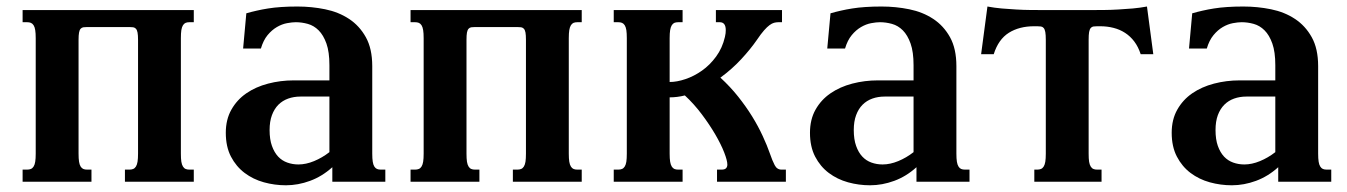

<svg xmlns="http://www.w3.org/2000/svg" viewBox="-20 -549 4069 580"><path d="M243.2 -467.3Q236.3 -467.3 231.7 -466.6Q227.1 -465.8 223.6 -462.2Q220.2 -458.5 218.8 -450.7Q217.3 -442.9 217.3 -428.7V-85Q217.3 -69.8 218.8 -60.5Q220.2 -51.3 223.6 -45.9Q227.1 -40.5 231.7 -38.6Q236.3 -36.6 243.2 -36.6H256.3V0H48.3V-36.6H62Q68.4 -36.6 73.2 -38.6Q78.1 -40.5 81.5 -45.9Q85 -51.3 86.4 -60.5Q87.9 -69.8 87.9 -85V-433.6Q87.9 -448.7 86.4 -458Q85 -467.3 81.5 -472.7Q78.1 -478 73.2 -480Q68.4 -481.9 62 -481.9H48.3V-518.6H565.4V-481.9H552.2Q545.4 -481.9 540.8 -480Q536.1 -478 532.7 -472.7Q529.3 -467.3 527.8 -458Q526.4 -448.7 526.4 -433.6V-85Q526.4 -69.8 527.8 -60.5Q529.3 -51.3 532.7 -45.9Q536.1 -40.5 540.8 -38.6Q545.4 -36.6 552.2 -36.6H565.4V0H357.4V-36.6H371.1Q377.4 -36.6 382.3 -38.6Q387.2 -40.5 390.6 -45.9Q394 -51.3 395.5 -60.5Q397 -69.8 397 -85V-428.7Q397 -442.9 395.5 -450.7Q394 -458.5 390.6 -462.2Q387.2 -465.8 382.3 -466.6Q377.4 -467.3 371.1 -467.3Z M975.1 -257.3H887.7Q867.7 -257.3 850.6 -251.2Q833.5 -245.1 821 -232.7Q808.6 -220.2 801.5 -201.2Q794.4 -182.1 794.4 -156.2Q794.4 -127.9 801.5 -108.2Q808.6 -88.4 820.3 -75.9Q832 -63.5 847.9 -57.9Q863.8 -52.2 881.3 -52.2Q904.3 -52.2 928.7 -62.3Q953.1 -72.3 975.1 -89.4ZM1104.5 -85Q1104.5 -69.8 1106 -60.5Q1107.4 -51.3 1110.8 -45.9Q1114.3 -40.5 1118.9 -38.6Q1123.5 -36.6 1130.4 -36.6H1144V0H983.9V-43.9Q953.1 -16.1 916.7 -2.7Q880.4 10.7 843.8 10.7Q809.6 10.7 777.1 1.7Q744.6 -7.3 719 -26.6Q693.4 -45.9 677.7 -75.9Q662.1 -106 662.1 -147.9Q662.1 -188 679 -217.8Q695.8 -247.6 724.1 -267.1Q752.4 -286.6 789.8 -296.4Q827.1 -306.2 867.7 -306.2H975.1V-352.1Q975.1 -392.1 966.1 -417.5Q957 -442.9 942.6 -457.3Q928.2 -471.7 909.9 -476.8Q891.6 -481.9 873.5 -481.9Q862.3 -481.9 846.9 -479Q831.5 -476.1 816.4 -467.3Q801.3 -458.5 788.3 -442.9Q775.4 -427.2 768.1 -402.3H714.4L724.1 -508.8Q739.3 -513.2 755.4 -516.8Q771.5 -520.5 789.8 -523.4Q808.1 -526.4 829.8 -527.8Q851.6 -529.3 878.4 -529.3Q921.4 -529.3 962.2 -521Q1002.9 -512.7 1034.4 -491.9Q1065.9 -471.2 1085.2 -436.5Q1104.5 -401.9 1104.5 -349.1Z M1415 -467.3Q1408.2 -467.3 1403.6 -466.6Q1398.9 -465.8 1395.5 -462.2Q1392.1 -458.5 1390.6 -450.7Q1389.2 -442.9 1389.2 -428.7V-85Q1389.2 -69.8 1390.6 -60.5Q1392.1 -51.3 1395.5 -45.9Q1398.9 -40.5 1403.6 -38.6Q1408.2 -36.6 1415 -36.6H1428.2V0H1220.2V-36.6H1233.9Q1240.2 -36.6 1245.1 -38.6Q1250 -40.5 1253.4 -45.9Q1256.8 -51.3 1258.3 -60.5Q1259.8 -69.8 1259.8 -85V-433.6Q1259.8 -448.7 1258.3 -458Q1256.8 -467.3 1253.4 -472.7Q1250 -478 1245.1 -480Q1240.2 -481.9 1233.9 -481.9H1220.2V-518.6H1737.3V-481.9H1724.1Q1717.3 -481.9 1712.6 -480Q1708 -478 1704.6 -472.7Q1701.2 -467.3 1699.7 -458Q1698.2 -448.7 1698.2 -433.6V-85Q1698.2 -69.8 1699.7 -60.5Q1701.2 -51.3 1704.6 -45.9Q1708 -40.5 1712.6 -38.6Q1717.3 -36.6 1724.1 -36.6H1737.3V0H1529.3V-36.6H1543Q1549.3 -36.6 1554.2 -38.6Q1559.1 -40.5 1562.5 -45.9Q1565.9 -51.3 1567.4 -60.5Q1568.8 -69.8 1568.8 -85V-428.7Q1568.8 -442.9 1567.4 -450.7Q1565.9 -458.5 1562.5 -462.2Q1559.1 -465.8 1554.2 -466.6Q1549.3 -467.3 1543 -467.3Z M2002.9 -85Q2002.9 -69.8 2004.4 -60.5Q2005.9 -51.3 2009.3 -45.9Q2012.7 -40.5 2017.3 -38.6Q2022 -36.6 2028.8 -36.6H2042V0H1834V-36.6H1847.7Q1854 -36.6 1858.9 -38.6Q1863.8 -40.5 1867.2 -45.9Q1870.6 -51.3 1872.1 -60.5Q1873.5 -69.8 1873.5 -85V-433.6Q1873.5 -448.7 1872.1 -458Q1870.6 -467.3 1867.2 -472.7Q1863.8 -478 1858.9 -480Q1854 -481.9 1847.7 -481.9H1834V-518.6H2042V-481.9H2028.8Q2022 -481.9 2017.3 -480Q2012.7 -478 2009.3 -472.7Q2005.9 -467.3 2004.4 -458Q2002.9 -448.7 2002.9 -433.6V-301.3Q2024.9 -301.3 2050.8 -310.1Q2076.7 -318.8 2100.6 -335.7Q2124.5 -352.5 2143.3 -378.2Q2162.1 -403.8 2169.9 -437.5Q2171.4 -443.4 2171.9 -448.5Q2172.4 -453.6 2172.4 -458Q2172.4 -481.9 2154.3 -481.9H2142.6V-518.6H2342.3V-481.9H2331.5Q2324.7 -481.9 2318.4 -480.2Q2312 -478.5 2304.7 -473.1Q2297.4 -467.8 2288.1 -457.3Q2278.8 -446.8 2266.6 -428.7Q2247.1 -400.4 2219 -370.1Q2190.9 -339.8 2156.2 -314.5Q2186 -287.1 2209.7 -257.3Q2233.4 -227.5 2252 -197.5Q2270.5 -167.5 2283.9 -138.4Q2297.4 -109.4 2306.2 -84Q2313 -64 2320.1 -50.3Q2327.1 -36.6 2340.8 -36.6H2354V0H2146V-36.6H2159.7Q2169.4 -36.6 2173.3 -40.8Q2177.2 -44.9 2177.2 -51.8Q2177.2 -64 2167.7 -88.4Q2158.2 -112.8 2140.9 -142.6Q2123.5 -172.4 2100.1 -203.6Q2076.7 -234.9 2048.8 -260.7Q2025.9 -254.9 2002.9 -254.9Z M2739.7 -257.3H2652.3Q2632.3 -257.3 2615.2 -251.2Q2598.1 -245.1 2585.7 -232.7Q2573.2 -220.2 2566.2 -201.2Q2559.1 -182.1 2559.1 -156.2Q2559.1 -127.9 2566.2 -108.2Q2573.2 -88.4 2585 -75.9Q2596.7 -63.5 2612.5 -57.9Q2628.4 -52.2 2646 -52.2Q2668.9 -52.2 2693.4 -62.3Q2717.8 -72.3 2739.7 -89.4ZM2869.1 -85Q2869.1 -69.8 2870.6 -60.5Q2872.1 -51.3 2875.5 -45.9Q2878.9 -40.5 2883.5 -38.6Q2888.2 -36.6 2895 -36.6H2908.7V0H2748.5V-43.9Q2717.8 -16.1 2681.4 -2.7Q2645 10.7 2608.4 10.7Q2574.2 10.7 2541.7 1.7Q2509.3 -7.3 2483.6 -26.6Q2458 -45.9 2442.4 -75.9Q2426.8 -106 2426.8 -147.9Q2426.8 -188 2443.6 -217.8Q2460.4 -247.6 2488.8 -267.1Q2517.1 -286.6 2554.4 -296.4Q2591.8 -306.2 2632.3 -306.2H2739.7V-352.1Q2739.7 -392.1 2730.7 -417.5Q2721.7 -442.9 2707.3 -457.3Q2692.9 -471.7 2674.6 -476.8Q2656.2 -481.9 2638.2 -481.9Q2627 -481.9 2611.6 -479Q2596.2 -476.1 2581.1 -467.3Q2565.9 -458.5 2553 -442.9Q2540 -427.2 2532.7 -402.3H2479L2488.8 -508.8Q2503.9 -513.2 2520 -516.8Q2536.1 -520.5 2554.4 -523.4Q2572.8 -526.4 2594.5 -527.8Q2616.2 -529.3 2643.1 -529.3Q2686 -529.3 2726.8 -521Q2767.6 -512.7 2799.1 -491.9Q2830.6 -471.2 2849.9 -436.5Q2869.1 -401.9 2869.1 -349.1Z M3139.2 -428.7Q3139.2 -443.8 3137.7 -452.1Q3136.2 -460.4 3132.8 -464.4Q3129.4 -468.3 3124.5 -469Q3119.6 -469.7 3113.3 -469.7H3104Q3059.1 -469.7 3027.6 -450Q2996.1 -430.2 2981.9 -385.3H2943.8L2962.9 -529.3Q2983.9 -525.4 3005.9 -523.4Q3027.8 -521.5 3049.8 -520.3Q3071.8 -519 3092.8 -518.8Q3113.8 -518.6 3132.3 -518.6H3275.4Q3293.9 -518.6 3314.9 -518.8Q3335.9 -519 3357.9 -520.3Q3379.9 -521.5 3401.9 -523.4Q3423.8 -525.4 3444.8 -529.3L3463.9 -385.3H3425.8Q3418.5 -407.7 3406.5 -423.6Q3394.5 -439.5 3378.7 -449.7Q3362.8 -460 3343.8 -464.8Q3324.7 -469.7 3303.7 -469.7H3294.4Q3287.6 -469.7 3283 -469Q3278.3 -468.3 3274.9 -464.4Q3271.5 -460.4 3270 -452.1Q3268.6 -443.8 3268.6 -428.7V-85Q3268.6 -69.8 3270 -60.5Q3271.5 -51.3 3274.9 -45.9Q3278.3 -40.5 3283 -38.6Q3287.6 -36.6 3294.4 -36.6H3307.6V0H3104.5V-36.6H3113.3Q3119.6 -36.6 3124.5 -38.6Q3129.4 -40.5 3132.8 -45.9Q3136.2 -51.3 3137.7 -60.5Q3139.2 -69.8 3139.2 -85Z M3832.5 -257.3H3745.1Q3725.1 -257.3 3708 -251.2Q3690.9 -245.1 3678.5 -232.7Q3666 -220.2 3658.9 -201.2Q3651.9 -182.1 3651.9 -156.2Q3651.9 -127.9 3658.9 -108.2Q3666 -88.4 3677.7 -75.9Q3689.5 -63.5 3705.3 -57.9Q3721.2 -52.2 3738.8 -52.2Q3761.7 -52.2 3786.1 -62.3Q3810.5 -72.3 3832.5 -89.4ZM3961.9 -85Q3961.9 -69.8 3963.4 -60.5Q3964.8 -51.3 3968.3 -45.9Q3971.7 -40.5 3976.3 -38.6Q3981 -36.6 3987.8 -36.6H4001.5V0H3841.3V-43.9Q3810.5 -16.1 3774.2 -2.7Q3737.8 10.7 3701.2 10.7Q3667 10.7 3634.5 1.7Q3602.1 -7.3 3576.4 -26.6Q3550.8 -45.9 3535.2 -75.9Q3519.5 -106 3519.5 -147.9Q3519.5 -188 3536.4 -217.8Q3553.2 -247.6 3581.5 -267.1Q3609.9 -286.6 3647.2 -296.4Q3684.6 -306.2 3725.1 -306.2H3832.5V-352.1Q3832.5 -392.1 3823.5 -417.5Q3814.5 -442.9 3800 -457.3Q3785.6 -471.7 3767.3 -476.8Q3749 -481.9 3731 -481.9Q3719.7 -481.9 3704.3 -479Q3689 -476.1 3673.8 -467.3Q3658.7 -458.5 3645.8 -442.9Q3632.8 -427.2 3625.5 -402.3H3571.8L3581.5 -508.8Q3596.7 -513.2 3612.8 -516.8Q3628.9 -520.5 3647.2 -523.4Q3665.5 -526.4 3687.3 -527.8Q3709 -529.3 3735.8 -529.3Q3778.8 -529.3 3819.6 -521Q3860.4 -512.7 3891.8 -491.9Q3923.3 -471.2 3942.6 -436.5Q3961.9 -401.9 3961.9 -349.1Z"/></svg>

Font: Arian AMU Serif
Style: Bold
Weight: 700
Designer: Ruben Hakobyan (Tarumian)
Foundry: Ruben Hakobyan (Tarumian)
Version: Version 1.002